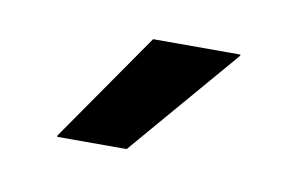

<svg xmlns="http://www.w3.org/2000/svg" viewBox="-33 -732 364 234"><g transform="rotate(10 149.0 -615.0)"><path d="M141.5 -684H249.5V-682.5L133 -546.5H47V-548Z"/></g></svg>

Font: Anek Gujarati Medium
Style: Regular
Weight: 500
Designer: Mrunmayee Ghaisas (Gujarati), Yesha Goshar (Latin)
Foundry: Ek Type
Version: Version 1.003